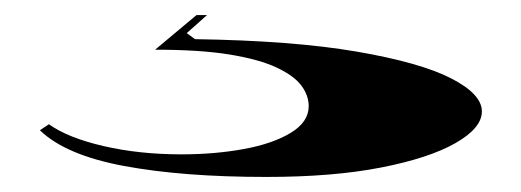

<svg xmlns="http://www.w3.org/2000/svg" viewBox="-20 -20 692 255"><path d="M334 215Q223 215 145 200.5Q67 186 33 153L45 145Q70 163 117.5 174Q165 185 221 185Q265 185 303.5 178Q342 171 366 156.5Q390 142 390 121Q390 107 380.5 94Q371 81 348 70Q325 59 285.5 52.5Q246 46 186 46L241 0H255L228 24L239 32Q369 34 453.5 48.5Q538 63 579 84Q620 105 620 128Q620 150 585 170Q550 190 486 202.5Q422 215 334 215Z"/></svg>

Font: Kalnia Expanded Medium
Style: Regular
Weight: 500
Width: 7
Designer: Frida Medrano
Foundry: Frida Medrano
Version: Version 1.105